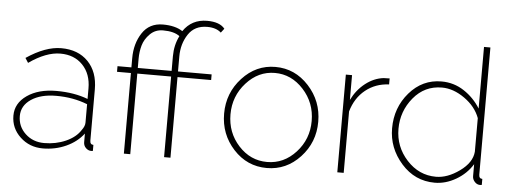

<svg xmlns="http://www.w3.org/2000/svg" viewBox="-49 -874 2706 1018"><g transform="rotate(5 1303.5 -365.0)"><path d="M206 10Q135 10 85.5 -36.5Q36 -83 36 -150Q36 -216 96.5 -258Q157 -300 252 -300Q347 -300 420 -272V-328Q420 -405 375 -452Q330 -499 256 -499Q180 -499 89 -435L73 -460Q174 -528 258 -528Q348 -528 401 -473.5Q454 -419 454 -326V-54Q454 -32 472 -32V0Q469 1 464 1Q447 1 434.5 -11.5Q422 -24 422 -42V-88Q387 -42 329.5 -16Q272 10 206 10ZM211 -19Q273 -19 326 -42.5Q379 -66 404 -106Q420 -127 420 -146V-244Q344 -274 254 -274Q171 -274 120.5 -240Q70 -206 70 -151Q70 -95 110.5 -57Q151 -19 211 -19Z M1019 -708Q952 -708 918.5 -657Q885 -606 885 -539V-459H1064V-429H885V0H851V-429H671V0H637V-429H563V-459H637V-508Q637 -586 674.5 -643Q712 -700 784 -700Q850 -700 889 -674Q934 -740 1016 -740Q1083 -740 1110 -706L1093 -684Q1067 -708 1019 -708ZM851 -459V-537Q851 -597 876 -646Q847 -669 787 -669Q746 -669 718 -641Q690 -613 680.5 -579Q671 -545 671 -509V-459Z M1398 10Q1293 10 1220.5 -69Q1148 -148 1148 -258Q1148 -368 1221.5 -448Q1295 -528 1398 -528Q1502 -528 1575.5 -448Q1649 -368 1649 -258Q1649 -148 1575.5 -69Q1502 10 1398 10ZM1246 -425Q1182 -354 1182 -257Q1182 -160 1245 -91Q1308 -22 1397 -22Q1486 -22 1550 -92Q1614 -162 1614 -259Q1614 -356 1550 -426Q1486 -496 1398 -496Q1310 -496 1246 -425Z M2006 -520V-488Q1934 -485 1881 -442.5Q1828 -400 1807 -327V0H1773V-520H1806V-388Q1833 -443 1878 -478Q1923 -513 1974 -519Q1981 -519 1992 -519.5Q2003 -520 2006 -520Z M2292 10Q2186 10 2114 -71.5Q2042 -153 2042 -258Q2042 -368 2111 -448Q2180 -528 2282 -528Q2348 -528 2402 -492.5Q2456 -457 2490 -402V-730H2524V-54Q2524 -32 2542 -32V0Q2539 1 2533 1Q2516 1 2504 -12.5Q2492 -26 2492 -42V-106Q2460 -54 2405 -22Q2350 10 2292 10ZM2296 -22Q2357 -22 2421 -68Q2485 -114 2490 -172V-351Q2468 -411 2408 -453.5Q2348 -496 2287 -496Q2195 -496 2135.5 -424Q2076 -352 2076 -258Q2076 -163 2140.5 -92.5Q2205 -22 2296 -22Z"/></g></svg>

Font: Raleway
Style: ExtraLight
Weight: 200
Designer: Matt McInerney, Pablo Impallari, Rodrigo Fuenzalida
Foundry: Matt McInerney, Pablo Impallari, Rodrigo Fuenzalida
Version: Version 2.001